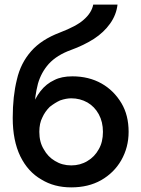

<svg xmlns="http://www.w3.org/2000/svg" viewBox="-20 -800 611 830"><path d="M293 -470 288 -375Q326 -375 358 -357Q389 -339 407 -306Q425 -273 425 -230Q425 -186 407 -155Q389 -122 358 -104Q327 -85 288 -85Q249 -85 218 -104Q187 -122 169 -155Q150 -186 150 -230L35 -290Q35 -192 68 -124Q101 -57 159 -24Q214 10 288 10Q362 10 417 -21Q473 -53 504 -107Q536 -163 536 -230Q536 -302 505 -354Q472 -409 419 -439Q364 -470 293 -470ZM102 -230H150Q150 -267 163 -292Q174 -317 195 -338Q218 -356 240 -366Q266 -375 288 -375L293 -470Q246 -470 215 -454Q180 -438 155 -406Q130 -374 116 -331Q102 -278 102 -230ZM35 -290 140 -235 130 -340Q130 -382 144 -438Q158 -487 191 -524Q226 -562 287 -584Q342 -604 386 -632Q429 -660 456 -698Q483 -736 488 -780H383Q376 -744 341 -714Q311 -687 238 -659Q159 -629 115 -579Q69 -527 53 -456Q35 -384 35 -290Z"/></svg>

Font: NM-font
Style: Medium
Weight: 500
Designer: ""
Foundry: ""
Version: ""